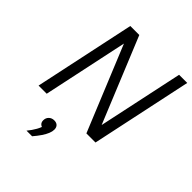

<svg xmlns="http://www.w3.org/2000/svg" viewBox="-267 -864 1283 1283"><g transform="rotate(45 375.0 -222.5)"><path d="M54 0 206 -715H291L549 -86H533L667 -715H744L592 0H506L249 -626H264L131 0ZM263 270H210Q234 241 250.5 211.5Q267 182 269 163L281 182Q263 182 251.5 171.5Q240 161 240 142Q240 119 255 104.5Q270 90 293 90Q314 90 325.5 101.5Q337 113 337 134Q337 151 328.5 172Q320 193 303.5 217.5Q287 242 263 270Z"/></g></svg>

Font: Wix Madefor Text
Style: Italic
Weight: 400
Italic angle: -12°
Designer: Dalton Maag Ltd
Foundry: Dalton Maag Ltd
Version: Version 3.100